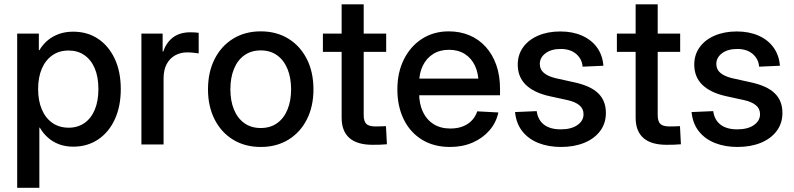

<svg xmlns="http://www.w3.org/2000/svg" viewBox="-20 -681 3744 905"><path d="M61 204.1V-522.5H163.1V-444.8H166Q181.2 -470.7 204.1 -490.2Q227.1 -509.8 257.6 -520.8Q288.1 -531.7 325.2 -531.7Q392.1 -531.7 442.4 -498Q492.7 -464.4 521 -403.6Q549.3 -342.8 549.3 -261.2Q549.3 -179.7 521.2 -118.7Q493.2 -57.6 442.6 -23.7Q392.1 10.3 325.2 10.3Q288.1 10.3 258.3 -1Q228.5 -12.2 205.8 -32.5Q183.1 -52.7 167.5 -79.6H165.5V204.1ZM303.7 -79.1Q346.2 -79.1 377.7 -100.8Q409.2 -122.6 426.5 -163.3Q443.8 -204.1 443.8 -261.2Q443.8 -318.8 426.5 -359.1Q409.2 -399.4 377.7 -421.1Q346.2 -442.9 303.7 -442.9Q258.8 -442.9 226.6 -420.2Q194.3 -397.5 177 -356.9Q159.7 -316.4 159.7 -261.2Q159.7 -206.5 177 -165.5Q194.3 -124.5 226.8 -101.8Q259.3 -79.1 303.7 -79.1Z M646.5 0V-522.5H746.6V-438H749.5Q763.7 -481 795.9 -504.9Q828.1 -528.8 877 -528.8Q888.2 -528.8 898.9 -528.1Q909.7 -527.3 916.5 -526.4V-429.2Q910.6 -430.2 895 -432.1Q879.4 -434.1 861.3 -434.1Q831.1 -434.1 805.7 -420.2Q780.3 -406.2 765.6 -378.9Q751 -351.6 751 -310.5V0Z M1209 11.7Q1134.8 11.7 1078.6 -22.7Q1022.5 -57.1 991.5 -118.4Q960.4 -179.7 960.4 -259.8Q960.4 -340.8 991.5 -402.3Q1022.5 -463.9 1078.6 -498.5Q1134.8 -533.2 1209 -533.2Q1283.7 -533.2 1339.6 -498.5Q1395.5 -463.9 1426.5 -402.3Q1457.5 -340.8 1457.5 -259.8Q1457.5 -179.7 1426.5 -118.4Q1395.5 -57.1 1339.6 -22.7Q1283.7 11.7 1209 11.7ZM1209 -77.6Q1254.4 -77.6 1286.4 -100.6Q1318.4 -123.5 1335.2 -164.8Q1352.1 -206.1 1352.1 -259.8Q1352.1 -314.5 1335.2 -355.7Q1318.4 -397 1286.4 -420.2Q1254.4 -443.4 1209 -443.4Q1164.1 -443.4 1131.8 -420.4Q1099.6 -397.5 1082.8 -356.2Q1065.9 -314.9 1065.9 -259.8Q1065.9 -205.6 1082.8 -164.6Q1099.6 -123.5 1131.6 -100.6Q1163.6 -77.6 1209 -77.6Z M1800.3 -522.5V-436.5H1502V-522.5ZM1590.3 -660.6H1694.3V-139.2Q1694.3 -109.4 1706.5 -97.2Q1718.8 -85 1750 -85Q1760.7 -85 1774.9 -85.4Q1789.1 -85.9 1799.3 -86.4L1803.7 -1Q1789.6 0.5 1771.5 1Q1753.4 1.5 1736.3 1.5Q1663.1 1.5 1626.7 -30.8Q1590.3 -63 1590.3 -126.5Z M2101.6 11.7Q2024.4 11.7 1968.5 -22.9Q1912.6 -57.6 1882.8 -118.9Q1853 -180.2 1853 -259.8Q1853 -339.4 1883.8 -401.1Q1914.6 -462.9 1969.2 -498Q2023.9 -533.2 2095.2 -533.2Q2148.4 -533.2 2192.6 -514.6Q2236.8 -496.1 2269 -460.7Q2301.3 -425.3 2319.1 -375.2Q2336.9 -325.2 2336.9 -262.7V-231.9H1902.3V-310.5H2282.7L2235.8 -286.1Q2235.8 -335 2219 -370.8Q2202.1 -406.7 2170.9 -426.5Q2139.6 -446.3 2096.2 -446.3Q2053.2 -446.3 2021.7 -426.5Q1990.2 -406.7 1972.9 -371.3Q1955.6 -335.9 1955.6 -289.1V-242.2Q1955.6 -191.9 1973.1 -154.3Q1990.7 -116.7 2023.7 -95.9Q2056.6 -75.2 2103 -75.2Q2136.2 -75.2 2161.6 -85.2Q2187 -95.2 2204.3 -113.5Q2221.7 -131.8 2229.5 -156.2L2329.1 -150.9Q2318.8 -103 2287.1 -66.4Q2255.4 -29.8 2207.8 -9Q2160.2 11.7 2101.6 11.7Z M2624.5 11.7Q2565.4 11.7 2518.3 -6.8Q2471.2 -25.4 2442.1 -62Q2413.1 -98.6 2407.7 -152.8L2509.8 -157.2Q2515.6 -115.2 2544.4 -93.3Q2573.2 -71.3 2623 -71.3Q2672.9 -71.3 2701.7 -91.6Q2730.5 -111.8 2730.5 -142.6Q2730.5 -168.9 2710.7 -185.1Q2690.9 -201.2 2655.8 -209L2568.8 -228Q2495.6 -244.6 2458 -281.7Q2420.4 -318.8 2420.4 -376.5Q2420.4 -422.9 2445.6 -458Q2470.7 -493.2 2516.1 -512.9Q2561.5 -532.7 2621.1 -532.7Q2679.2 -532.7 2723.6 -512.9Q2768.1 -493.2 2794.2 -457Q2820.3 -420.9 2824.2 -371.1L2726.1 -366.7Q2723.6 -402.3 2696.3 -426.3Q2668.9 -450.2 2622.6 -450.2Q2578.1 -450.2 2551.3 -429.9Q2524.4 -409.7 2524.4 -379.4Q2524.4 -353 2544.4 -336.7Q2564.5 -320.3 2601.1 -312L2689 -292.5Q2764.6 -275.9 2800.3 -240.7Q2835.9 -205.6 2835.9 -148.9Q2835.9 -99.6 2808.8 -63.5Q2781.7 -27.3 2733.9 -7.8Q2686 11.7 2624.5 11.7Z M3186 -522.5V-436.5H2887.7V-522.5ZM2976.1 -660.6H3080.1V-139.2Q3080.1 -109.4 3092.3 -97.2Q3104.5 -85 3135.7 -85Q3146.5 -85 3160.6 -85.4Q3174.8 -85.9 3185.1 -86.4L3189.5 -1Q3175.3 0.5 3157.2 1Q3139.2 1.5 3122.1 1.5Q3048.8 1.5 3012.5 -30.8Q2976.1 -63 2976.1 -126.5Z M3456.5 11.7Q3397.5 11.7 3350.3 -6.8Q3303.2 -25.4 3274.2 -62Q3245.1 -98.6 3239.7 -152.8L3341.8 -157.2Q3347.7 -115.2 3376.5 -93.3Q3405.3 -71.3 3455.1 -71.3Q3504.9 -71.3 3533.7 -91.6Q3562.5 -111.8 3562.5 -142.6Q3562.5 -168.9 3542.7 -185.1Q3522.9 -201.2 3487.8 -209L3400.9 -228Q3327.6 -244.6 3290 -281.7Q3252.4 -318.8 3252.4 -376.5Q3252.4 -422.9 3277.6 -458Q3302.7 -493.2 3348.1 -512.9Q3393.6 -532.7 3453.1 -532.7Q3511.2 -532.7 3555.7 -512.9Q3600.1 -493.2 3626.2 -457Q3652.3 -420.9 3656.2 -371.1L3558.1 -366.7Q3555.7 -402.3 3528.3 -426.3Q3501 -450.2 3454.6 -450.2Q3410.2 -450.2 3383.3 -429.9Q3356.4 -409.7 3356.4 -379.4Q3356.4 -353 3376.5 -336.7Q3396.5 -320.3 3433.1 -312L3521 -292.5Q3596.7 -275.9 3632.3 -240.7Q3668 -205.6 3668 -148.9Q3668 -99.6 3640.9 -63.5Q3613.8 -27.3 3565.9 -7.8Q3518.1 11.7 3456.5 11.7Z"/></svg>

Font: Inter 28pt Medium
Style: Regular
Weight: 500
Designer: Rasmus Andersson
Foundry: rsms
Version: Version 4.001;git-66647c0bb